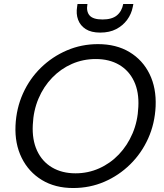

<svg xmlns="http://www.w3.org/2000/svg" viewBox="-20 -934 825 966"><path d="M348 12Q257 12 190.5 -28.5Q124 -69 89 -140Q54 -211 58 -302Q62 -389 95.5 -463.5Q129 -538 186 -593.5Q243 -649 316.5 -680.5Q390 -712 473 -712Q565 -712 631.5 -672Q698 -632 732.5 -561.5Q767 -491 763 -399Q759 -312 725.5 -237.5Q692 -163 635 -107Q578 -51 505 -19.5Q432 12 348 12ZM360 -62Q423 -62 479 -87Q535 -112 578 -157Q621 -202 647 -263Q673 -324 676 -396Q680 -471 654.5 -525Q629 -579 579.5 -608Q530 -637 462 -637Q398 -637 342 -612.5Q286 -588 242.5 -543Q199 -498 173.5 -437.5Q148 -377 145 -306Q141 -231 166.5 -176Q192 -121 242 -91.5Q292 -62 360 -62ZM484 -770Q439 -770 411.5 -787.5Q384 -805 373 -834.5Q362 -864 368 -900L370 -914H420Q413 -877 430.5 -856.5Q448 -836 496 -836Q543 -836 568 -856.5Q593 -877 600 -914H651L648 -899Q641 -863 619.5 -834Q598 -805 564.5 -787.5Q531 -770 484 -770Z"/></svg>

Font: DM Sans 28pt
Style: Italic
Weight: 400
Italic angle: -10°
Version: Version 4.004;gftools[0.9.30]